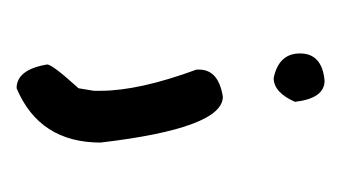

<svg xmlns="http://www.w3.org/2000/svg" viewBox="-106 -178 394 221"><g transform="rotate(90 90.5 -67.0)"><path d="M72.3 -244.1Q92.8 -244.1 96.7 -210Q85.9 -185.5 69.3 -185.5Q41 -191.4 41 -215.8Q41 -241.2 72.3 -244.1ZM90.8 -127Q127 -127 143.6 13.7Q143.6 84 81.1 110.4Q59.6 110.4 53.7 75.2Q53.7 69.3 81.1 39.1L84 21.5V13.7Q84 -30.3 59.6 -96.7V-99.6Q59.6 -122.1 90.8 -127Z"/></g></svg>

Font: Sue Ellen Francisco
Style: Regular
Weight: 400
Designer: Kimberly Geswein
Foundry: Kimberly Geswein
Version: Version 1.002 2007